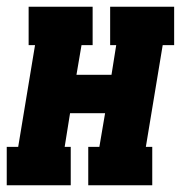

<svg xmlns="http://www.w3.org/2000/svg" viewBox="-31 -550 551 570"><path d="M-11 0V-114H23L73 -416H54V-530H244V-416H211L196 -328H300L314 -416H296V-530H486V-416H452L402 -114H421V0H231V-114H264L281 -214H177L161 -114H179V0Z"/></svg>

Font: Iosevka Curly Slab HvObl
Style: Regular
Weight: 900
Italic angle: -9°
Monospace: yes
Designer: Belleve Invis
Foundry: Belleve Invis
Version: Version 11.1.0; ttfautohint (v1.8.3)